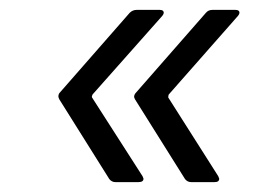

<svg xmlns="http://www.w3.org/2000/svg" viewBox="-20 -475 564 388"><path d="M270 -114Q270 -107 260 -107H213Q206 -107 201 -113L100 -274Q98 -278 98 -280Q98 -285 101 -288L242 -449Q248 -455 256 -455H303Q309 -455 310.5 -451.5Q312 -448 308 -443L167 -284Q165 -280 166 -278L268 -119ZM423 -114Q423 -107 414 -107H366Q359 -107 354 -113L253 -274Q251 -278 251 -279Q251 -284 255 -288L396 -449Q401 -455 409 -455H456Q462 -455 463.5 -451.5Q465 -448 461 -443L321 -284Q320 -282 320 -278L421 -119Z"/></svg>

Font: Barlow
Style: Italic
Weight: 400
Italic angle: -7°
Designer: Jeremy Tribby
Foundry: Tribby Type
Version: Version 1.408